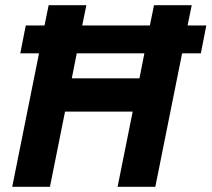

<svg xmlns="http://www.w3.org/2000/svg" viewBox="-20 -718 813 738"><path d="M432 0 490 -289H230L172 0H27L130 -513H58L79 -620H151L167 -698H312L296 -620H556L572 -698H717L701 -620H773L752 -513H680L577 0ZM256 -417H516L535 -513H275Z"/></svg>

Font: IBM Plex Sans Var
Style: Italic
Weight: 400
Italic angle: -11.31°
Designer: Mike Abbink, Paul van der Laan, Pieter van Rosmalen
Foundry: Bold Monday
Version: Version 1.001